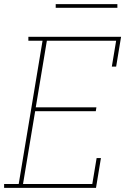

<svg xmlns="http://www.w3.org/2000/svg" viewBox="-30 -914 650 934"><path d="M-10 0V-19H61L177 -716H108V-735H559L535 -590H514L535 -716H198L144 -392H439L436 -373H141L82 -19H419L440 -145H461L437 0ZM241 -876V-894H541V-876Z"/></svg>

Font: Iosevka Etoile Thin Oblique
Style: Regular
Weight: 100
Italic angle: -9°
Designer: Belleve Invis
Foundry: Belleve Invis
Version: Version 15.5.2; ttfautohint (v1.8.4)